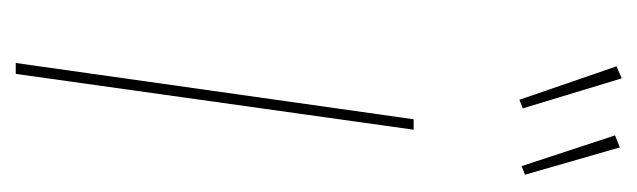

<svg xmlns="http://www.w3.org/2000/svg" viewBox="-310 -520 829 250"><g transform="rotate(90 105.0 -394.5)"><path d="M81.5 -789.1 120.6 -660.2 109.4 -655.8 65.9 -782.2ZM171.4 -786.6 207 -663.1 195.8 -658.7 155.8 -780.3ZM148.4 -518.1 75.7 0H61.5L134.8 -518.1Z"/></g></svg>

Font: Fira Sans Compressed Hair
Style: Italic
Weight: 100
Width: 3
Italic angle: -8°
Designer: Carrois Corporate & Edenspiekermann AG
Foundry: Carrois Corporate GbR & Edenspiekermann AG
Version: Version 4.203;PS 004.203;hotconv 1.0.88;makeotf.lib2.5.64775